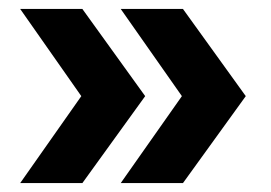

<svg xmlns="http://www.w3.org/2000/svg" viewBox="-20 -485 608 431"><path d="M25.3 -74 162.5 -269.2 25.3 -464.9H164.9L305.9 -269.2L164.9 -74ZM251 -74 388.3 -269.2 251 -464.9H390.7L531.7 -269.2L390.7 -74Z"/></svg>

Font: Montserrat Thin
Style: Regular
Weight: 100
Designer: Julieta Ulanovsky
Foundry: Julieta Ulanovsky
Version: Version 9.000